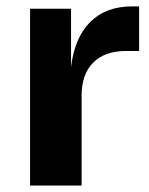

<svg xmlns="http://www.w3.org/2000/svg" viewBox="-20 -575 461 595"><path d="M232.9 0H73.2V-547.9H200.2V-367.2Q210.9 -458 259.3 -506.6Q307.6 -555.2 390.1 -555.2H411.1V-417H371.1Q304.7 -417 268.8 -380.9Q232.9 -344.7 232.9 -278.8Z"/></svg>

Font: Sora
Style: Bold
Weight: 700
Designer: Jonathan Barnbrook, Julián Moncada
Foundry: Barnbrook Fonts
Version: Version 2.000